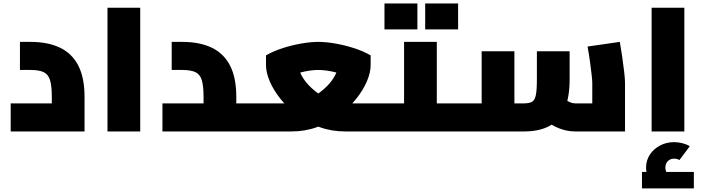

<svg xmlns="http://www.w3.org/2000/svg" viewBox="-20 -738 3947 1078"><path d="M40 0V-157.6H395.9L270.9 -50.4V-193.3Q270.9 -256.9 260.6 -289.3Q250.3 -321.6 224.3 -333.4Q198.3 -345.2 150.9 -345.2H92V-502.8H150.9Q249.1 -502.8 316.9 -470.3Q384.7 -437.8 419.7 -369.7Q454.7 -301.5 454.7 -193.3V0Z M583.5 0V-694.5H767.3V0Z M1306.7 0V-157.6H1415.7V0ZM892 0V-157.6H1247.9L1122.9 -50.4V-193.3Q1122.9 -256.9 1112.6 -289.3Q1102.3 -321.6 1076.3 -333.4Q1050.3 -345.2 1002.9 -345.2H944V-502.8H1002.9Q1101.1 -502.8 1168.9 -470.3Q1236.7 -437.8 1271.7 -369.7Q1306.7 -301.5 1306.7 -193.3V0ZM1415.7 0V-157.6Q1426.6 -157.6 1431.1 -136.6Q1435.7 -115.7 1435.7 -78.8Q1435.7 -42.5 1431.1 -21.3Q1426.6 0 1415.7 0Z M1416 0V-157.6H1616Q1650.7 -157.6 1687.5 -170.9Q1724.3 -184.2 1758.2 -206.9Q1792.1 -229.6 1818.9 -257.3Q1845.7 -285.1 1861.4 -315.1Q1877.2 -345.1 1877.2 -372V-437.6L1964.7 -293.5Q1918.5 -317.8 1865.5 -331.5Q1812.5 -345.2 1766.9 -345.2Q1722.4 -345.2 1669.1 -331.5Q1615.9 -317.8 1569.8 -293.5L1657.3 -437.6V-372Q1657.3 -345.1 1673 -315.1Q1688.7 -285.1 1715.5 -257.3Q1742.3 -229.6 1776.2 -206.9Q1810.1 -184.2 1847 -170.9Q1883.8 -157.6 1918.5 -157.6H2112.4V0H1918.5Q1840.5 0 1772.5 -25Q1704.5 -50 1649.5 -91.5Q1594.5 -133 1555 -182.5Q1515.5 -232 1494.5 -281.5Q1473.5 -331 1473.5 -372V-427.1Q1516.5 -451.8 1568.9 -468.4Q1621.3 -485.1 1673.3 -493.9Q1725.3 -502.8 1766.9 -502.8Q1809.6 -502.8 1861.3 -493.9Q1913.1 -485.1 1965.5 -468.4Q2018 -451.8 2061 -427.1V-372Q2061 -331 2040 -281.5Q2019 -232 1979.5 -182.5Q1940 -133 1885 -91.5Q1830 -50 1762 -25Q1694 0 1616 0ZM1416 0Q1405.1 0 1400.6 -21.3Q1396 -42.5 1396 -78.8Q1396 -115.7 1400.6 -136.6Q1405.1 -157.6 1416 -157.6ZM2112.4 0V-157.6Q2123.3 -157.6 2127.9 -136.6Q2132.4 -115.7 2132.4 -78.8Q2132.4 -42.5 2127.9 -21.3Q2123.3 0 2112.4 0Z M2432.5 0V-157.6H2569.2V0ZM2112 0V-157.6H2358.1L2248.7 -67.8V-502.8H2432.5V0ZM2112 0Q2101.1 0 2096.6 -21.3Q2092 -42.5 2092 -79.1Q2092 -115.7 2096.6 -136.6Q2101.1 -157.6 2112 -157.6ZM2569.2 0V-157.6Q2580.1 -157.6 2584.6 -136.6Q2589.2 -115.7 2589.2 -79.1Q2589.2 -42.5 2584.6 -21.3Q2580.1 0 2569.2 0ZM2138.6 -573V-718.4H2323.5V-573ZM2367.2 -573V-718.4H2552.1V-573Z M3209.6 0Q3163.8 0 3118.9 -17.5Q3074 -35.1 3037 -67.5L3149.8 -183.5Q3166 -169.7 3180.6 -163.7Q3195.2 -157.6 3209.6 -157.6H3390.3L3305.4 -82.1V-273.1Q3305.4 -286.1 3301.9 -317.6Q3298.4 -349.1 3292.7 -390.9Q3286.9 -432.7 3278.9 -476.7L3460.1 -502.8Q3466.7 -466.2 3473.2 -420.6Q3479.7 -375 3484.5 -334.6Q3489.2 -294.2 3489.2 -273.1V0ZM2569 0V-157.6H2720.7L2684.3 -118.1V-450H2868.1V0ZM2868.1 0V-157.6H2921.4Q2950.9 -157.6 2966.6 -166.1Q2982.3 -174.6 2988.4 -203.4Q2994.4 -232.3 2994.4 -291.5V-450H3178.2V-291.5Q3178.2 -192.9 3150.6 -128Q3122.9 -63.1 3066.4 -31.5Q3009.8 0 2921.4 0ZM2569 0Q2558.1 0 2553.6 -21.3Q2549 -42.5 2549 -78.8Q2549 -115.7 2553.6 -136.6Q2558.1 -157.6 2569 -157.6Z M3638.5 0V-694.5H3822.3V0ZM3653.3 308Q3630.1 280.9 3618.7 256.6Q3607.4 232.3 3607.4 203.1Q3607.4 162.4 3628.8 130Q3650.3 97.7 3686 78.8Q3721.8 60 3765.1 60Q3787.3 60 3812 66.3Q3836.7 72.6 3852.8 83.2L3794.7 160.6Q3781.5 152.7 3765.1 152.7Q3743.3 152.7 3729.5 166.8Q3715.7 180.9 3715.7 203.1Q3715.7 226 3734 246.7ZM3584.4 319.9V227.2H3875.7V319.9Z"/></svg>

Font: TitilliumWeb ExtraLight
Style: Regular
Weight: 400
Designer: Mohamed Gaber, Accademia di Belle Arti di Urbino and others
Foundry: Kief Type Foundry, Accademia di Belle Arti di Urbino and others
Version: Version 3.000; ttfautohint (v1.8.2)